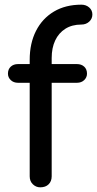

<svg xmlns="http://www.w3.org/2000/svg" viewBox="-20 -801 415 821"><path d="M152 0Q134 0 120.5 -13Q107 -26 107 -47V-545Q107 -616 134 -669Q161 -722 210.5 -751.5Q260 -781 328 -781Q348 -781 361.5 -769Q375 -757 375 -739Q375 -721 361.5 -708.5Q348 -696 328 -696Q288 -696 259.5 -678Q231 -660 216 -628Q201 -596 201 -553V-47Q201 -26 188 -13Q175 0 152 0ZM57 -447Q38 -447 26 -458.5Q14 -470 14 -486Q14 -505 26 -516Q38 -527 57 -527H309Q328 -527 340 -516Q352 -505 352 -486Q352 -470 340 -458.5Q328 -447 309 -447Z"/></svg>

Font: Comfortaa SemiBold
Style: Regular
Weight: 600
Designer: Johan Aakerlund
Foundry: Johan Aakerlund
Version: Version 3.104; ttfautohint (v1.8.1.43-b0c9)